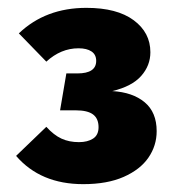

<svg xmlns="http://www.w3.org/2000/svg" viewBox="-20 -775 440 489"><path d="M363 -642Q363 -608 339.5 -581.5Q316 -555 266 -543Q318 -540 348.5 -514.5Q379 -489 379 -441Q379 -404 358 -373.5Q337 -343 295 -324.5Q253 -306 192 -306Q83 -306 21 -378L98 -452Q117 -431 136.5 -422Q156 -413 181 -413Q203 -413 217 -422Q231 -431 231 -451Q231 -473 217 -483.5Q203 -494 173 -494H133L149 -588H177Q225 -588 225 -620Q225 -636 213 -644Q201 -652 180 -652Q135 -652 98 -618L28 -690Q96 -755 200 -755Q278 -755 320.5 -723.5Q363 -692 363 -642Z"/></svg>

Font: FiraGO Heavy
Style: Regular
Weight: 900
Designer: bBox Type
Foundry: bBox Type GmbH
Version: Version 1.001